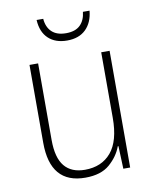

<svg xmlns="http://www.w3.org/2000/svg" viewBox="-83 -784 687 857"><g transform="rotate(-10 261.0 -355.5)"><path d="M439 -529V0H408L404 -103H401Q385 -59 345.5 -24.5Q306 10 235 10Q76 10 76 -176V-529H115V-182Q115 -101 146.5 -63Q178 -25 239 -25Q315 -25 358 -76Q401 -127 401 -232V-529ZM382 -721Q377 -668 346 -637.5Q315 -607 261 -607Q208 -607 176.5 -636.5Q145 -666 142 -721H172Q175 -683 197.5 -661.5Q220 -640 262 -640Q304 -640 326 -661.5Q348 -683 352 -721Z"/></g></svg>

Font: Noto Sans Kannada SemiCondensed ExtraLight
Style: Regular
Weight: 200
Width: 4
Designer: Jelle Bosma - Monotype Design Team
Foundry: Monotype Imaging Inc.
Version: Version 2.005; ttfautohint (v1.8.4.7-5d5b)